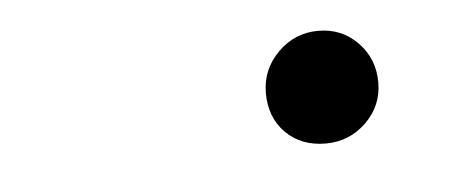

<svg xmlns="http://www.w3.org/2000/svg" viewBox="-26 -455 441 187"><g transform="rotate(-5 195.0 -362.0)"><path d="M287 -307Q263 -307 248 -322Q233 -337 233 -361Q233 -384 249.5 -400.5Q266 -417 289 -417Q312 -417 327.5 -401Q343 -385 343 -362Q343 -339 326.5 -323Q310 -307 287 -307Z"/></g></svg>

Font: GFS BodoniClassic
Style: Regular
Weight: 400
Designer: George D. Matthiopoulos
Foundry: George D. Matthiopoulos
Version: Macromedia Fontographer 4.1.5 140901